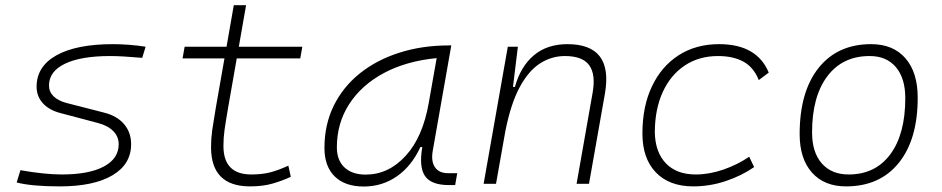

<svg xmlns="http://www.w3.org/2000/svg" viewBox="-20 -694 3556 725"><path d="M205.6 9.8Q100.1 9.8 43 -4.9L57.1 -51.3Q149.4 -35.2 213.4 -35.2Q315.9 -35.2 372.1 -65.2Q428.2 -95.2 428.2 -149.4Q428.2 -178.2 407.7 -199Q387.2 -219.7 350.1 -229.5L206.1 -267.6Q164.6 -278.8 141.4 -304.7Q118.2 -330.6 118.2 -366.7Q118.2 -443.4 193.6 -485.4Q269 -527.3 406.7 -527.3Q434.1 -527.3 466.3 -524.9Q498.5 -522.5 529.8 -517.6L517.1 -475.6Q439 -482.4 396 -482.4Q285.6 -482.4 225.3 -453.4Q165 -424.3 165 -371.1Q165 -347.2 182.4 -330.3Q199.7 -313.5 231 -305.2L372.1 -269Q421.4 -256.8 448.2 -225.6Q475.1 -194.3 475.1 -149.4Q475.1 -73.7 404.5 -32Q334 9.8 205.6 9.8Z M924.3 9.8Q776.9 9.8 776.9 -138.2Q776.9 -170.9 781.2 -201.7Q785.6 -232.4 794.9 -287.1L827.6 -473.6H669.4L677.2 -517.6H835.4L862.8 -674.3H909.2L881.8 -517.6H1121.6L1113.8 -473.6H874L841.3 -287.1Q832 -232.9 827.9 -203.6Q823.7 -174.3 823.7 -143.1Q823.7 -35.2 928.7 -35.2Q967.8 -35.2 997.8 -42.5Q1027.8 -49.8 1068.8 -68.4L1078.1 -26.4Q1045.4 -11.2 1008.8 -0.7Q972.2 9.8 924.3 9.8Z M1353.5 10.3Q1282.7 10.3 1243.9 -27.8Q1205.1 -65.9 1205.1 -135.3Q1205.1 -223.1 1240.2 -294.7Q1275.4 -366.2 1338.9 -417Q1402.3 -467.8 1488.3 -495.1Q1574.2 -522.5 1675.3 -522.5H1684.1L1614.3 -126Q1606.9 -85.4 1622.3 -62.7Q1637.7 -40 1672.4 -40H1706.5L1698.7 4.9H1675.8Q1607.9 4.9 1584.7 -29.5Q1561.5 -64 1574.7 -138.7H1567.4Q1534.2 -66.9 1478.8 -28.3Q1423.3 10.3 1353.5 10.3ZM1360.8 -34.7Q1446.8 -34.7 1511.7 -105.5Q1576.7 -176.3 1599.1 -306.2L1628.9 -474.6Q1513.7 -463.4 1429.2 -418Q1344.7 -372.6 1298.3 -300.5Q1252 -228.5 1252 -137.7Q1252 -88.9 1280.8 -61.8Q1309.6 -34.7 1360.8 -34.7Z M1806.2 0 1897.5 -517.6H1935.5L1917 -365.7H1924.3Q1945.8 -442.9 1995.8 -485.1Q2045.9 -527.3 2122.6 -527.3Q2296.9 -527.3 2264.2 -340.3L2204.1 0H2157.2L2217.8 -344.2Q2230 -413.1 2204.8 -447.8Q2179.7 -482.4 2112.8 -482.4Q2063.5 -482.4 2020.3 -455.3Q1977.1 -428.2 1943.1 -366.2Q1909.2 -304.2 1888.2 -198.7L1853 0Z M2606.9 -35.2Q2658.2 -35.2 2711.2 -53.5Q2764.2 -71.8 2809.1 -102.1L2827.6 -63Q2780.3 -30.3 2720.5 -10.3Q2660.6 9.8 2597.7 9.8Q2507.3 9.8 2456.5 -43Q2405.8 -95.7 2405.8 -189.9Q2405.8 -292 2441.7 -367.7Q2477.5 -443.4 2542.7 -485.4Q2607.9 -527.3 2695.3 -527.3Q2838.4 -527.3 2882.8 -419.9L2845.2 -391.6Q2825.7 -440.4 2786.9 -461.4Q2748 -482.4 2691.4 -482.4Q2619.6 -482.4 2565.9 -446.8Q2512.2 -411.1 2482.7 -346.7Q2453.1 -282.2 2452.6 -195.8Q2453.6 -120.1 2494.1 -77.6Q2534.7 -35.2 2606.9 -35.2Z M3174.8 9.8Q3092.3 9.8 3045.9 -42.5Q2999.5 -94.7 2999.5 -187.5Q2999.5 -347.7 3071 -437.5Q3142.6 -527.3 3269.5 -527.3Q3352.5 -527.3 3398.9 -474.1Q3445.3 -420.9 3445.3 -325.2Q3445.3 -167.5 3373.8 -78.9Q3302.2 9.8 3174.8 9.8ZM3184.6 -35.2Q3285.2 -35.2 3341.8 -111.3Q3398.4 -187.5 3398.4 -323.7Q3398.4 -398.4 3363 -440.4Q3327.6 -482.4 3263.7 -482.4Q3161.6 -482.4 3104 -406Q3046.4 -329.6 3046.4 -193.8Q3046.4 -119.1 3083 -77.1Q3119.6 -35.2 3184.6 -35.2Z"/></svg>

Font: Cascadia Mono ExtraLight
Style: Italic
Weight: 200
Italic angle: -10°
Monospace: yes
Designer: Aaron Bell
Foundry: Saja Typeworks
Version: Version 2404.023; ttfautohint (v1.8.4)